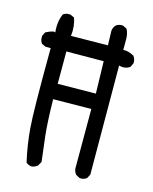

<svg xmlns="http://www.w3.org/2000/svg" viewBox="-114 -826 728 911"><g transform="rotate(15 250.0 -371.0)"><path d="M129 8Q113 6 102 -4Q84 -82 77 -164.5Q70 -247 72 -558H47L27 -567Q16 -581 18 -604L27 -623Q66 -643 74 -635Q68 -686 86 -727Q100 -738 121 -736L141 -727Q156 -688 150 -639L331 -641L329 -713Q331 -729 341 -740Q354 -752 376 -750L396 -740Q407 -719 407 -691.5Q407 -664 407 -639Q431 -641 460 -625Q472 -611 470 -589L460 -569Q435 -554 407 -562L409 -27L399 -8Q386 4 364 2L345 -8Q335 -20 333 -35V-329L146 -327Q148 -212 155 -150Q162 -88 170 -25L158 -4Q145 6 129 8ZM335 -405 331 -563 148 -562V-403Z"/></g></svg>

Font: Kosefont JP
Style: Regular
Weight: 400
Designer: Nozomi Seto 瀬戸のぞみ
Version: Version 3.00;June 19, 2020